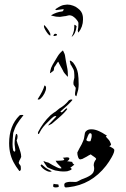

<svg xmlns="http://www.w3.org/2000/svg" viewBox="-20 -713 551 842"><path d="M322 -676Q313 -684 301 -688Q288 -693 275 -693Q271 -693 259 -691Q247 -689 225 -674Q222 -672 223.5 -670Q225 -668 228 -669Q239 -671 259 -673V-672Q259 -669 257 -666Q255 -663 253 -663Q227 -660 204 -646Q205 -644 214.5 -642.5Q224 -641 226 -640L243 -639Q262 -642 263 -642Q268 -642 274 -644Q280 -646 283 -646Q291 -646 297 -643Q305 -639 314 -629Q323 -619 324 -612Q324 -591 321 -579Q321 -576 324 -570Q344 -596 344 -627Q344 -638 343 -643Q340 -663 322 -676ZM306 -604Q306 -588 304 -577.5Q302 -567 294 -551Q312 -564 316 -598Q314 -599 311.5 -602Q309 -605 306 -604ZM200 -567Q195 -578 186.5 -589Q178 -600 174 -603Q169 -597 181.5 -577Q194 -557 201 -557Q201 -564 200 -567ZM230 -561Q230 -563 227 -564L223 -565Q217 -565 214 -556L219 -555Q222 -555 228 -557ZM274 -419Q273 -421 269 -445Q266 -465 265 -470Q264 -476 260.5 -482.5Q257 -489 256 -492Q241 -480 232.5 -465.5Q224 -451 219 -443Q210 -429 204 -415Q200 -402 199 -392Q201 -392 205 -395.5Q209 -399 211 -400Q216 -402 216.5 -409.5Q217 -417 219 -420Q221 -421 227 -431.5Q233 -442 236 -442Q237 -438 245.5 -423Q254 -408 257 -402Q257 -399 265 -389.5Q273 -380 278 -376Q278 -402 274 -419ZM302 -351Q302 -356 306 -372V-384Q306 -400 302 -409Q291 -430 290 -429L287 -441L286 -445Q286 -447 288 -447Q290 -447 294 -444Q298 -441 301 -438Q318 -416 322 -391Q325 -373 325 -342Q325 -334 323 -320L315 -291Q309 -293 309 -300Q309 -307 310.5 -314Q312 -321 312 -326V-328L303 -341Q302 -344 302 -351ZM145 -278Q150 -273 159 -281.5Q168 -290 175 -303.5Q182 -317 182 -327Q182 -337 175 -338Q169 -314 145 -278ZM293 -277Q291 -277 288 -276Q285 -275 282 -273Q266 -252 240 -237L223 -223Q217 -220 211 -215Q205 -210 202 -208Q184 -191 170.5 -172Q157 -153 150 -139Q147 -135 146.5 -131Q146 -127 147.5 -125.5Q149 -124 151 -127Q152 -127 155 -134Q166 -156 192 -180Q195 -183 205 -193Q215 -203 222 -204Q227 -204 227 -202Q223 -197 208.5 -182.5Q194 -168 191 -163H192Q194 -163 200 -166.5Q206 -170 207 -170Q210 -172 238 -196.5Q266 -221 275 -235Q274 -238 272 -238Q272 -238 266 -234Q266 -234 257 -225Q253 -221 250 -220.5Q247 -220 245 -224Q286 -259 298 -275ZM38 -130Q35 -100 35 -81Q35 -64 38 -53Q39 -51 41 -49.5Q43 -48 45 -48Q47 -50 47 -55Q47 -59 45 -73Q44 -77 44 -85Q44 -96 46.5 -111Q49 -126 52 -126Q54 -126 55.5 -122.5Q57 -119 57 -114Q57 -105 53 -97Q57 -82 62 -70Q63 -66 66 -58Q69 -50 70 -45Q71 -41 72 -36Q73 -31 73 -25Q72 -23 70.5 -19.5Q69 -16 68 -14Q65 -11 62 1Q63 5 67 9.5Q71 14 71 17Q71 18 71.5 25Q72 32 70 34Q69 35 67 36.5Q65 38 64 36Q47 13 45 8Q20 -32 20 -85Q20 -161 65 -206L66 -207Q68 -209 75 -209Q81 -209 83 -208Q63 -183 54 -168Q45 -153 38 -130ZM270 109H269Q262 109 262 99V95Q263 90 268 88Q273 86 280 85Q286 84 295 84.5Q304 85 311 85Q317 85 324.5 80.5Q332 76 337 74Q361 66 377 55.5Q393 45 393 27Q393 20 391 12Q391 -2 401 -14Q404 -18 392.5 -25.5Q381 -33 378 -36Q375 -35 369 -31.5Q363 -28 360 -26Q346 -18 341 -16Q335 -14 332 -14Q326 -14 322.5 -24Q319 -34 319 -44Q323 -53 328 -62Q333 -71 338 -80L343 -91L347 -101Q349 -107 350 -115.5Q351 -124 352.5 -130Q354 -136 360 -140Q367 -146 381 -146Q396 -146 414 -138Q426 -133 449 -118L444 -114Q447 -110 454.5 -102.5Q462 -95 466 -83L467 -80Q467 -75 459 -72Q463 -70 471 -65.5Q479 -61 481 -57Q483 -47 470 -24Q459 -4 445 14Q380 97 281 108ZM374 -129Q368 -125 365 -116Q362 -107 360 -104L359 -100Q359 -96 364.5 -94Q370 -92 377 -94Q383 -111 382 -121Q382 -129 374 -129ZM306 9Q297 4 297 -3L274 -6Q281 -9 284 -16V-18Q284 -23 273 -23L255 -21L261 -16Q264 -11 255 -9.5Q246 -8 224 -8Q228 1 237.5 10Q247 19 250 24Q247 29 229 20.5Q211 12 192 0Q183 -1 171 -7Q170 -6 175.5 3Q181 12 187 20Q194 24 209 30Q224 36 231 36Q245 39 256 39Q269 39 275 38Q277 37 285.5 34.5Q294 32 294 28Q294 25 288 23ZM164 9Q163 8 161 9Q159 10 158 13Q165 26 182 35Q199 44 207 38Q204 36 192 30Q180 24 164 9ZM238 105Q237 107 233 108Q229 109 225 109Q212 109 213 102L215 93Q222 95 227.5 95Q233 95 236 96Z"/></svg>

Font: BM Euljiro oraeorae
Style: Regular
Weight: 400
Designer: Bongjin Kim; Bomjun Kim; Myungsoo Han; Hyesun Chae; Mikyoung Jeong; Wujin Sim; Minjae Kang; Suwha Jang;
Foundry: Sandoll Inc.
Version: Version 1.000;hotconv 1.0.109;makeexe 2.5.65596